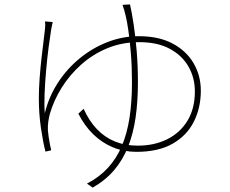

<svg xmlns="http://www.w3.org/2000/svg" viewBox="-20 -799 1040 870"><path d="M219 -699Q218 -694 216 -686Q214 -678 212 -666Q207 -636 200.5 -586.5Q194 -537 189 -480.5Q184 -424 182 -372.5Q180 -321 183 -286Q201 -360 242 -423.5Q283 -487 341 -534.5Q399 -582 467.5 -608.5Q536 -635 609 -635Q700 -635 762.5 -601.5Q825 -568 857.5 -512Q890 -456 890 -388Q890 -311 858.5 -248Q827 -185 762.5 -148Q698 -111 598 -111Q541 -111 491.5 -131.5Q442 -152 402.5 -190.5Q363 -229 335 -284L359 -306Q383 -252 418.5 -214.5Q454 -177 500.5 -158Q547 -139 604 -139Q679 -139 737.5 -168Q796 -197 829.5 -252Q863 -307 863 -385Q863 -446 834.5 -496.5Q806 -547 750 -577.5Q694 -608 611 -608Q533 -608 466.5 -580.5Q400 -553 347.5 -506Q295 -459 259 -401Q223 -343 206 -283Q202 -270 199 -249Q196 -228 197 -208Q198 -195 200.5 -178.5Q203 -162 206 -146Q209 -130 212 -118L186 -112Q175 -154 165.5 -219Q156 -284 156 -353Q156 -396 159.5 -443.5Q163 -491 168 -535Q173 -579 177.5 -614.5Q182 -650 184 -669Q185 -680 185 -687Q185 -694 184 -702ZM569 -779Q577 -745 585.5 -689Q594 -633 599.5 -565.5Q605 -498 605 -427Q605 -340 594.5 -267Q584 -194 560.5 -134.5Q537 -75 497.5 -28.5Q458 18 400 51L374 33Q430 4 469 -38.5Q508 -81 532 -137.5Q556 -194 567 -266Q578 -338 578 -426Q578 -497 573 -557.5Q568 -618 561.5 -662Q555 -706 550 -725Q547 -739 543 -753Q539 -767 535 -777Z"/></svg>

Font: Noto Sans SC Thin Thin
Style: Regular
Weight: 250
Version: Version 2.004-H2;hotconv 1.0.118;makeotfexe 2.5.65603